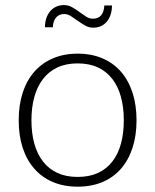

<svg xmlns="http://www.w3.org/2000/svg" viewBox="-20 -712 598 739"><path d="M279 -505.5Q332.5 -505.5 374.8 -487.2Q417 -469 446 -435.5Q475 -402 490.2 -354.8Q505.5 -307.5 505.5 -249Q505.5 -190.5 490.2 -143.5Q475 -96.5 446 -63Q417 -29.5 374.8 -11.5Q332.5 6.5 279 6.5Q225.5 6.5 183.2 -11.5Q141 -29.5 111.8 -63Q82.5 -96.5 67.2 -143.5Q52 -190.5 52 -249Q52 -307.5 67.2 -354.8Q82.5 -402 111.8 -435.5Q141 -469 183.2 -487.2Q225.5 -505.5 279 -505.5ZM279 -31Q323.5 -31 356.8 -46.2Q390 -61.5 412.2 -90Q434.5 -118.5 445.5 -158.8Q456.5 -199 456.5 -249Q456.5 -298.5 445.5 -339Q434.5 -379.5 412.2 -408.2Q390 -437 356.8 -452.5Q323.5 -468 279 -468Q234.5 -468 201.2 -452.5Q168 -437 145.8 -408.2Q123.5 -379.5 112.2 -339Q101 -298.5 101 -249Q101 -199 112.2 -158.8Q123.5 -118.5 145.8 -90Q168 -61.5 201.2 -46.2Q234.5 -31 279 -31ZM337 -640Q359 -640 369.8 -653.8Q380.5 -667.5 381.5 -691H411Q411 -673 406.2 -657.2Q401.5 -641.5 392.2 -630Q383 -618.5 369.5 -612Q356 -605.5 338.5 -605.5Q322 -605.5 307.5 -613.8Q293 -622 279.5 -631.8Q266 -641.5 253.2 -649.8Q240.5 -658 227.5 -658Q206.5 -658 195.2 -643.8Q184 -629.5 183.5 -607H153Q153 -625 158 -640.8Q163 -656.5 172.5 -668Q182 -679.5 195.5 -686Q209 -692.5 226 -692.5Q243 -692.5 257.5 -684.2Q272 -676 285.2 -666.2Q298.5 -656.5 311.2 -648.2Q324 -640 337 -640Z"/></svg>

Font: Lato 2
Style: Regular
Weight: 300
Designer: Lukasz Dziedzic with Adam Twardoch and Botio Nikoltchev
Foundry: tyPoland Lukasz Dziedzic
Version: Version 2.015; 2015-08-06; http://www.latofonts.com/